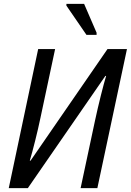

<svg xmlns="http://www.w3.org/2000/svg" viewBox="-20 -966 672 986"><path d="M424 -787H476V-798L412 -946H321V-937ZM25 0H123L521 -576H525C512 -534 485 -427 468 -347L394 0H480L632 -714H532L137 -141H133C148 -191 173 -289 188 -362L263 -714H176Z"/></svg>

Font: Noto Sans SemiCondensed
Style: Italic
Weight: 400
Width: 4
Italic angle: -12°
Designer: Monotype Design Team
Foundry: Monotype Imaging Inc.
Version: Version 2.013